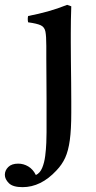

<svg xmlns="http://www.w3.org/2000/svg" viewBox="-96 -517 398 792"><path d="M181 -497 198 -491Q197 -463 196.5 -436Q196 -409 196 -381Q196 -373 196 -341Q196 -309 196.5 -266Q197 -223 197.5 -178.5Q198 -134 198 -99.5Q198 -65 198 -51Q198 17 192 61Q186 105 173 133.5Q160 162 137 186Q73 255 -3 255Q-43 255 -59.5 238.5Q-76 222 -76 204Q-76 186 -62 172Q-48 158 -21 158Q1 158 20.5 169.5Q40 181 52 205Q69 197 78 175.5Q87 154 90.5 126Q94 98 95 72Q96 46 96 29Q96 8 96 -29Q96 -66 96 -110.5Q96 -155 95.5 -198.5Q95 -242 95 -277Q95 -312 95 -328Q95 -367 91.5 -386Q88 -405 72.5 -412.5Q57 -420 20 -425Q17 -439 20 -451Q62 -459 101.5 -470Q141 -481 181 -497Z"/></svg>

Font: Tiro Devanagari Marathi
Style: Regular
Weight: 400
Designer: Devanagari: John Hudson & Fiona Ross. Latin: John Hudson.
Foundry: Tiro Typeworks Ltd.
Version: Version 1.52